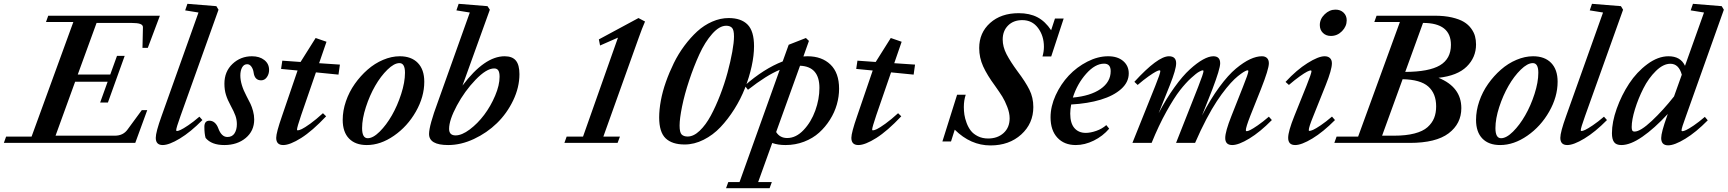

<svg xmlns="http://www.w3.org/2000/svg" viewBox="-66 -745 9007 1001"><path d="M-45.9 0 -34.2 -32.7H98.6L316.4 -630.4H173.8L185.5 -663.1H767.6L704.6 -495.6H676.8L679.2 -602.5Q679.7 -614.7 665.3 -620.1Q650.9 -625.5 618.2 -625.5H437.5L339.4 -356.4H508.8L543.9 -453.6H584L496.6 -210.4H456.1L495.1 -318.8H325.7L223.6 -37.6H532.7Q576.2 -37.6 599.1 -69.8L673.3 -170.9H701.7L639.2 0Z M782.2 11.2Q746.1 11.2 746.1 -26.4Q746.1 -56.2 776.4 -140.1L968.8 -679.7L899.4 -690.9L911.1 -725.1L1062 -712.9L1073.2 -694.3L875 -140.1Q852.5 -77.6 852.5 -65.9Q852.5 -62 856.9 -62Q862.8 -62 875.7 -67.9Q888.7 -73.7 915.3 -91.6Q941.9 -109.4 973.6 -136.7L989.3 -119.1Q927.7 -56.6 871.6 -22.7Q815.4 11.2 782.2 11.2Z M1103.5 11.2Q1036.6 11.2 1005.9 -25.9Q999.5 -47.9 999.5 -84Q999.5 -115.7 1025.9 -115.7Q1041 -115.7 1053 -105.5Q1064.9 -95.2 1071.8 -76.7Q1088.4 -30.8 1119.6 -30.8Q1144.5 -30.8 1156.7 -49.8Q1168.9 -68.8 1168.9 -97.7Q1168.9 -120.6 1161.4 -141.8Q1153.8 -163.1 1136.7 -194.3Q1120.1 -224.6 1112.1 -250.5Q1104 -276.4 1104 -308.6Q1104 -372.1 1146.2 -411.9Q1188.5 -451.7 1247.6 -451.7Q1287.1 -451.7 1312 -432.1Q1336.9 -412.6 1336.9 -380.4Q1336.9 -358.9 1325.2 -342.5Q1313.5 -326.2 1295.4 -326.2Q1261.7 -326.2 1256.3 -366.7Q1253.9 -384.3 1244.9 -397.2Q1235.8 -410.2 1222.7 -410.2Q1205.6 -410.2 1196.3 -393.6Q1187 -377 1187 -351.1Q1187 -304.7 1219.2 -244.1Q1232.9 -218.3 1240 -203.4Q1247.1 -188.5 1253.2 -166.3Q1259.3 -144 1259.3 -122.1Q1259.3 -62.5 1215.1 -25.6Q1170.9 11.2 1103.5 11.2Z M1410.6 11.2Q1374 11.2 1374 -26.4Q1374 -53.2 1404.3 -140.1L1485.4 -377.4L1399.4 -385.7L1405.8 -428.7L1501 -421.9L1579.6 -546.9L1636.2 -527.3L1597.7 -415.5L1706.1 -408.2L1698.7 -356L1581.1 -367.7L1503.9 -144Q1482.4 -80.6 1482.4 -69.3Q1482.4 -65.4 1486.3 -65.4Q1493.2 -65.4 1507.3 -72Q1521.5 -78.6 1551.8 -100.3Q1582 -122.1 1617.7 -154.8L1634.3 -138.7Q1562.5 -62.5 1504.2 -25.6Q1445.8 11.2 1410.6 11.2Z M1846.2 11.2Q1786.6 11.2 1753.7 -22.7Q1720.7 -56.6 1720.7 -120.1Q1720.7 -168 1737.5 -217Q1754.4 -266.1 1783.7 -307.6Q1813 -349.1 1850.3 -381.8Q1887.7 -414.6 1931.6 -433.1Q1975.6 -451.7 2018.1 -451.7Q2078.6 -451.7 2112.3 -417Q2146 -382.3 2146 -318.8Q2146 -240.2 2102.1 -163.1Q2058.1 -85.9 1988 -37.4Q1918 11.2 1846.2 11.2ZM1851.1 -24.4Q1878.9 -24.4 1913.6 -58.8Q1948.2 -93.3 1977.1 -143.6Q2005.9 -193.8 2025.6 -255.1Q2045.4 -316.4 2045.4 -365.7Q2045.4 -416 2016.6 -416Q1988.8 -416 1953.9 -381.8Q1918.9 -347.7 1890.1 -297.6Q1861.3 -247.6 1841.6 -186.8Q1821.8 -126 1821.8 -77.1Q1821.8 -24.4 1851.1 -24.4Z M2270.5 11.2Q2170.9 11.2 2170.9 -46.4Q2170.9 -89.8 2216.8 -213.4L2383.3 -679.7L2313.5 -690.9L2325.2 -725.1L2475.6 -712.9L2487.8 -694.3L2345.2 -298.8Q2460 -451.7 2564.9 -451.7Q2605 -451.7 2623.5 -429.2Q2642.1 -406.7 2642.1 -358.4Q2642.1 -289.6 2609.4 -221.4Q2576.7 -153.3 2524.7 -102.8Q2472.7 -52.2 2405 -20.5Q2337.4 11.2 2270.5 11.2ZM2309.1 -39.1Q2341.8 -39.1 2383.1 -70.1Q2424.3 -101.1 2458.3 -146.2Q2492.2 -191.4 2515.4 -246.1Q2538.6 -300.8 2538.6 -344.7Q2538.6 -367.2 2532 -377.7Q2525.4 -388.2 2510.3 -388.2Q2470.2 -388.2 2413.3 -329.1Q2356.4 -270 2315.9 -194.6Q2275.4 -119.1 2275.4 -73.2Q2275.4 -39.1 2309.1 -39.1Z M2876.5 0 2888.2 -32.7H2973.6L3155.8 -548.8L3062.5 -507.8L3056.2 -539.6L3262.7 -650.9L3296.9 -632.8Q3280.8 -595.7 3264.6 -549.8L3079.6 -32.7H3166L3153.8 0Z M3503.4 8.3Q3438 8.3 3404.3 -23.9Q3370.6 -56.2 3370.6 -132.8Q3370.6 -173.3 3379.4 -220.9Q3388.2 -268.6 3405.8 -318.1Q3423.3 -367.7 3447 -416Q3470.7 -464.4 3502.2 -506.6Q3533.7 -548.8 3568.8 -581.1Q3604 -613.3 3646.7 -632.1Q3689.5 -650.9 3732.9 -650.9Q3797.9 -650.9 3831.5 -616.9Q3865.2 -583 3865.2 -503.9Q3865.2 -456.1 3852.8 -399.4Q3840.3 -342.8 3818.1 -285.9Q3795.9 -229 3762.5 -176Q3729 -123 3690.2 -82Q3651.4 -41 3602.5 -16.4Q3553.7 8.3 3503.4 8.3ZM3519 -33.2Q3550.3 -33.2 3582 -63.5Q3613.8 -93.8 3639.6 -141.8Q3665.5 -189.9 3688.5 -249.3Q3711.4 -308.6 3727.1 -366.7Q3742.7 -424.8 3751.7 -474.6Q3760.7 -524.4 3760.7 -554.7Q3760.7 -589.4 3750.2 -600.1Q3739.7 -610.8 3720.2 -610.8Q3684.6 -610.8 3647 -568.4Q3609.4 -525.9 3580.1 -461.7Q3550.8 -397.5 3526.9 -325.4Q3502.9 -253.4 3490 -189.9Q3477.1 -126.5 3477.1 -90.3Q3477.1 -54.7 3487.8 -43.9Q3498.5 -33.2 3519 -33.2Z M4029.3 11.2Q3990.2 11.2 3960 0.5L3886.7 204.1H3958L3946.3 236.3H3719.2L3731 204.1H3789.6L3999 -380.9Q3930.7 -353 3833.5 -276.9L3816.4 -298.8Q3916.5 -386.7 4014.6 -424.8L4045.9 -511.7L4135.7 -546.9L4151.4 -531.7L4122.6 -450.7Q4136.2 -451.7 4143.6 -451.7Q4218.8 -451.7 4263.7 -408.4Q4308.6 -365.2 4308.6 -282.2Q4308.6 -241.7 4296.9 -200.4Q4285.2 -159.2 4261.2 -121.1Q4237.3 -83 4204.6 -53.5Q4171.9 -23.9 4126.2 -6.3Q4080.6 11.2 4029.3 11.2ZM4206.1 -286.6Q4206.1 -398.4 4105 -402.3L3980.5 -56.6Q4000 -25.4 4038.1 -25.4Q4084 -25.4 4123.5 -67.1Q4163.1 -108.9 4184.6 -168.7Q4206.1 -228.5 4206.1 -286.6Z M4409.2 11.2Q4372.6 11.2 4372.6 -26.4Q4372.6 -53.2 4402.8 -140.1L4483.9 -377.4L4397.9 -385.7L4404.3 -428.7L4499.5 -421.9L4578.1 -546.9L4634.8 -527.3L4596.2 -415.5L4704.6 -408.2L4697.3 -356L4579.6 -367.7L4502.4 -144Q4481 -80.6 4481 -69.3Q4481 -65.4 4484.9 -65.4Q4491.7 -65.4 4505.9 -72Q4520 -78.6 4550.3 -100.3Q4580.6 -122.1 4616.2 -154.8L4632.8 -138.7Q4561 -62.5 4502.7 -25.6Q4444.3 11.2 4409.2 11.2Z M5098.1 13.2Q4994.6 13.2 4911.6 -68.8L4892.1 -7.3H4847.2L4923.8 -251H4968.8Q4959 -222.2 4959 -187Q4959 -167 4961.9 -147.2Q4964.8 -127.4 4973.4 -104.2Q4981.9 -81.1 4995.4 -63.7Q5008.8 -46.4 5032.2 -34.7Q5055.7 -22.9 5085.4 -22.9Q5134.8 -22.9 5166.3 -51.5Q5197.8 -80.1 5197.8 -128.4Q5197.8 -155.8 5185.5 -187.5Q5173.3 -219.2 5159.7 -241.2Q5146 -263.2 5122.1 -296.9Q5080.6 -353 5059.8 -398.7Q5039.1 -444.3 5039.1 -494.6Q5039.1 -574.2 5095.9 -625.2Q5152.8 -676.3 5245.1 -676.3Q5302.2 -676.3 5342.8 -655Q5383.3 -633.8 5414.1 -587.4L5434.1 -648.4H5479.5L5414.6 -450.7H5369.1Q5376.5 -476.1 5376.5 -501Q5376.5 -558.1 5345.9 -599.1Q5315.4 -640.1 5263.7 -640.1Q5217.8 -640.1 5189.7 -612.1Q5161.6 -584 5161.6 -539.1Q5161.6 -501 5181.6 -462.4Q5201.7 -423.8 5239.3 -372.6Q5280.3 -318.4 5300.8 -277.3Q5321.3 -236.3 5321.3 -187Q5321.3 -101.1 5258.3 -43.9Q5195.3 13.2 5098.1 13.2Z M5542.5 11.2Q5482.4 11.2 5446.8 -27.1Q5411.1 -65.4 5411.1 -133.3Q5411.1 -190.4 5437.7 -248.5Q5464.4 -306.6 5506.1 -351.1Q5547.9 -395.5 5602.8 -423.6Q5657.7 -451.7 5711.4 -451.7Q5760.7 -451.7 5789.8 -426.8Q5818.8 -401.9 5818.8 -362.3Q5818.8 -316.4 5779.3 -281Q5739.7 -245.6 5672.6 -225.3Q5605.5 -205.1 5518.6 -200.2Q5513.7 -174.3 5513.7 -152.8Q5513.7 -102.5 5535.4 -77.4Q5557.1 -52.2 5594.7 -52.2Q5619.1 -52.2 5649.4 -62.7Q5679.7 -73.2 5701.7 -92.8L5716.8 -74.2Q5683.6 -35.2 5636.5 -12Q5589.4 11.2 5542.5 11.2ZM5690.4 -413.1Q5643.6 -413.1 5596.7 -360.4Q5549.8 -307.6 5527.3 -236.3Q5619.1 -244.6 5671.9 -281.2Q5724.6 -317.9 5724.6 -374Q5724.6 -413.1 5690.4 -413.1Z M5837.9 0 5957 -296.9Q5983.4 -362.3 5983.4 -374.5Q5983.4 -378.4 5979 -378.4Q5973.6 -378.4 5960.4 -371.6Q5947.3 -364.7 5921.6 -346.7Q5896 -328.6 5865.2 -302.2L5848.1 -318.4Q5970.2 -451.7 6028.3 -451.7Q6065.9 -451.7 6065.9 -415Q6065.9 -383.3 6033.2 -301.3L5974.6 -154.8Q6014.6 -231 6057.4 -290.3Q6100.1 -349.6 6137.5 -383.5Q6174.8 -417.5 6205.8 -434.6Q6236.8 -451.7 6259.8 -451.7Q6295.4 -451.7 6295.4 -415Q6295.4 -386.2 6254.9 -279.8L6200.7 -142.6Q6244.6 -228 6291 -291Q6337.4 -354 6377.7 -387.5Q6418 -420.9 6451.4 -436.3Q6484.9 -451.7 6512.7 -451.7Q6530.3 -451.7 6539.8 -442.1Q6549.3 -432.6 6549.3 -415Q6549.3 -384.8 6507.8 -279.8L6452.1 -140.1Q6429.2 -81.1 6429.2 -65.9Q6429.2 -61 6433.6 -61Q6439.5 -61 6452.1 -67.1Q6464.8 -73.2 6491.2 -91.3Q6517.6 -109.4 6549.3 -136.7L6564.9 -119.1Q6503.4 -56.6 6447.5 -22.7Q6391.6 11.2 6358.4 11.2Q6321.8 11.2 6321.8 -25.4Q6321.8 -59.1 6354 -140.1L6414.1 -292Q6442.4 -361.8 6442.4 -374.5Q6442.4 -378.4 6438 -378.4Q6435.1 -378.4 6427 -374.8Q6418.9 -371.1 6403.6 -360.1Q6388.2 -349.1 6370.1 -332.3Q6352.1 -315.4 6327.6 -285.4Q6303.2 -255.4 6278.1 -217.5Q6252.9 -179.7 6223.1 -123Q6193.4 -66.4 6164.6 0H6065.4L6180.7 -292Q6208.5 -362.8 6208.5 -374.5Q6208.5 -378.4 6204.1 -378.4Q6199.2 -378.4 6185.3 -370.8Q6171.4 -363.3 6143.8 -338.1Q6116.2 -313 6085.9 -274.4Q6055.7 -235.8 6015.4 -163.6Q5975.1 -91.3 5938 0Z M6872.6 -557.6Q6847.2 -557.6 6831.1 -573.5Q6814.9 -589.4 6814.9 -614.3Q6814.9 -646 6840.1 -670.4Q6865.2 -694.8 6896.5 -694.8Q6922.4 -694.8 6938.7 -679.2Q6955.1 -663.6 6955.1 -639.2Q6955.1 -607.4 6930.7 -582.5Q6906.2 -557.6 6872.6 -557.6ZM6686.5 11.2Q6649.9 11.2 6649.9 -26.4Q6649.9 -60.1 6682.1 -140.1L6745.1 -296.9Q6771.5 -362.8 6771.5 -374Q6771.5 -377.9 6767.1 -377.9Q6761.7 -377.9 6748.5 -371.3Q6735.4 -364.7 6710 -346.7Q6684.6 -328.6 6653.8 -302.2L6636.2 -317.9Q6693.8 -380.4 6750.7 -416Q6807.6 -451.7 6839.8 -451.7Q6857.9 -451.7 6867.9 -442.1Q6877.9 -432.6 6877.9 -415Q6877.9 -381.8 6845.7 -301.3L6781.2 -140.1Q6757.3 -82 6757.3 -66.4Q6757.3 -62.5 6760.7 -62.5Q6767.1 -62.5 6780 -68.1Q6793 -73.7 6819.8 -91.8Q6846.7 -109.9 6878.4 -137.2L6894 -119.1Q6832.5 -57.1 6776.1 -22.9Q6719.7 11.2 6686.5 11.2Z M6890.6 0 6902.3 -32.7H7014.6L7232.4 -630.4H7099.1L7110.8 -663.1H7414.1Q7464.8 -663.1 7503.7 -654.1Q7542.5 -645 7565.9 -630.9Q7589.4 -616.7 7604 -596.4Q7618.7 -576.2 7624 -556.2Q7629.4 -536.1 7629.4 -513.2Q7629.4 -445.8 7580.8 -397.9Q7532.2 -350.1 7433.6 -339.4Q7552.7 -291 7552.7 -181.2Q7552.7 -100.1 7486.6 -50Q7420.4 0 7284.2 0ZM7498.5 -511.2Q7498.5 -625.5 7353 -625.5L7260.3 -370.1Q7383.8 -370.6 7441.2 -404.5Q7498.5 -438.5 7498.5 -511.2ZM7421.4 -190.4Q7421.4 -257.3 7380.6 -293.7Q7339.8 -330.1 7246.6 -332L7139.6 -37.6H7201.7Q7264.2 -37.6 7308.3 -49.1Q7352.5 -60.5 7376.5 -82Q7400.4 -103.5 7410.9 -129.9Q7421.4 -156.2 7421.4 -190.4Z M7754.9 11.2Q7695.3 11.2 7662.4 -22.7Q7629.4 -56.6 7629.4 -120.1Q7629.4 -168 7646.2 -217Q7663.1 -266.1 7692.4 -307.6Q7721.7 -349.1 7759 -381.8Q7796.4 -414.6 7840.3 -433.1Q7884.3 -451.7 7926.8 -451.7Q7987.3 -451.7 8021 -417Q8054.7 -382.3 8054.7 -318.8Q8054.7 -240.2 8010.7 -163.1Q7966.8 -85.9 7896.7 -37.4Q7826.7 11.2 7754.9 11.2ZM7759.8 -24.4Q7787.6 -24.4 7822.3 -58.8Q7856.9 -93.3 7885.7 -143.6Q7914.6 -193.8 7934.3 -255.1Q7954.1 -316.4 7954.1 -365.7Q7954.1 -416 7925.3 -416Q7897.5 -416 7862.5 -381.8Q7827.6 -347.7 7798.8 -297.6Q7770 -247.6 7750.2 -186.8Q7730.5 -126 7730.5 -77.1Q7730.5 -24.4 7759.8 -24.4Z M8105 11.2Q8068.8 11.2 8068.8 -26.4Q8068.8 -56.2 8099.1 -140.1L8291.5 -679.7L8222.2 -690.9L8233.9 -725.1L8384.8 -712.9L8396 -694.3L8197.8 -140.1Q8175.3 -77.6 8175.3 -65.9Q8175.3 -62 8179.7 -62Q8185.5 -62 8198.5 -67.9Q8211.4 -73.7 8238 -91.6Q8264.6 -109.4 8296.4 -136.7L8312 -119.1Q8250.5 -56.6 8194.3 -22.7Q8138.2 11.2 8105 11.2Z M8387.2 11.2Q8359.9 11.2 8348.9 -4.2Q8337.9 -19.5 8337.9 -50.3Q8337.9 -108.4 8362.8 -178.5Q8387.7 -248.5 8427.5 -309.1Q8467.3 -369.6 8522.7 -410.6Q8578.1 -451.7 8632.8 -451.7Q8695.8 -451.7 8718.8 -401.9L8817.9 -679.7L8748.5 -690.9L8760.3 -725.1L8910.2 -712.9L8921.4 -694.3L8723.6 -138.7Q8700.7 -77.1 8700.7 -64.9Q8700.7 -61 8705.6 -61Q8711.4 -61 8724.1 -66.7Q8736.8 -72.3 8763.7 -90.3Q8790.5 -108.4 8822.3 -135.7L8837.4 -117.7Q8776.4 -55.7 8720.2 -21.5Q8664.1 12.7 8630.9 12.7Q8594.7 12.7 8594.7 -25.4Q8594.7 -54.7 8625 -139.2L8628.9 -150.9Q8559.6 -75.7 8496.8 -32.2Q8434.1 11.2 8387.2 11.2ZM8440.9 -82.5Q8440.9 -70.8 8443.8 -64.9Q8446.8 -59.1 8456.1 -59.1Q8486.3 -59.1 8545.7 -114.7Q8605 -170.4 8661.6 -242.2L8702.1 -355.5Q8686.5 -412.6 8642.6 -412.6Q8605.5 -412.6 8567.1 -375Q8528.8 -337.4 8502 -284.4Q8475.1 -231.4 8458 -175.8Q8440.9 -120.1 8440.9 -82.5Z"/></svg>

Font: Elstob 10pt SemiBold
Style: Italic
Weight: 600
Italic angle: -20°
Designer: Peter S. Baker
Version: Version 1.015